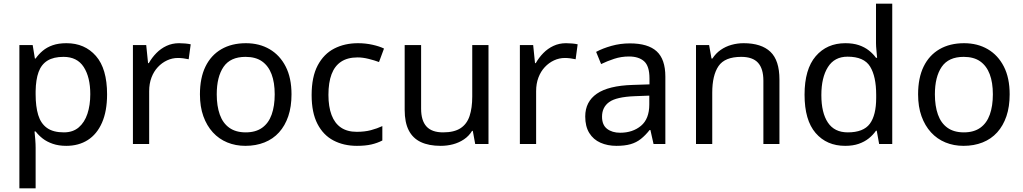

<svg xmlns="http://www.w3.org/2000/svg" viewBox="-20 -831 5543 1040"><path d="M340 -597Q439 -597 499.5 -528Q560 -459 560 -320Q560 -229 532.5 -166.5Q505 -104 455.5 -72.5Q406 -41 339 -41Q298 -41 266 -52Q234 -63 211.5 -80.5Q189 -98 173 -119H167Q169 -102 171 -76Q173 -50 173 -31V189H85V-587H157L169 -514H173Q189 -537 211.5 -556Q234 -575 265.5 -586Q297 -597 340 -597ZM324 -523Q270 -523 237 -502.5Q204 -482 189 -441Q174 -400 173 -337V-320Q173 -254 187 -208Q201 -162 234.5 -138Q268 -114 326 -114Q375 -114 406.5 -141Q438 -168 453.5 -214.5Q469 -261 469 -321Q469 -413 433.5 -468Q398 -523 324 -523Z M950 -597Q965 -597 982.5 -595.5Q1000 -594 1013 -591L1002 -510Q989 -513 973.5 -515Q958 -517 944 -517Q913 -517 885 -504Q857 -491 835 -467.5Q813 -444 800.5 -411Q788 -378 788 -337V-51H700V-587H772L782 -489H786Q803 -519 827 -543.5Q851 -568 882 -582.5Q913 -597 950 -597Z M1559 -320Q1559 -253 1541.5 -201.5Q1524 -150 1491.5 -114Q1459 -78 1412.5 -59.5Q1366 -41 1309 -41Q1256 -41 1211 -59.5Q1166 -78 1133 -114Q1100 -150 1081.5 -201.5Q1063 -253 1063 -320Q1063 -409 1093 -470.5Q1123 -532 1179 -564.5Q1235 -597 1312 -597Q1385 -597 1440.5 -564.5Q1496 -532 1527.5 -470.5Q1559 -409 1559 -320ZM1154 -320Q1154 -257 1170.5 -210.5Q1187 -164 1222 -139Q1257 -114 1311 -114Q1365 -114 1400 -139Q1435 -164 1451.5 -210.5Q1468 -257 1468 -320Q1468 -384 1451 -429Q1434 -474 1399.5 -498.5Q1365 -523 1310 -523Q1228 -523 1191 -469Q1154 -415 1154 -320Z M1913 -41Q1842 -41 1786.5 -70Q1731 -99 1699.5 -160Q1668 -221 1668 -316Q1668 -415 1701 -477Q1734 -539 1790.5 -568Q1847 -597 1919 -597Q1960 -597 1998 -588.5Q2036 -580 2060 -568L2033 -495Q2009 -504 1977 -512Q1945 -520 1917 -520Q1863 -520 1828 -497Q1793 -474 1776 -429Q1759 -384 1759 -317Q1759 -253 1776 -208Q1793 -163 1827 -140Q1861 -117 1912 -117Q1956 -117 1989.5 -126Q2023 -135 2051 -148V-70Q2024 -56 1991.5 -48.5Q1959 -41 1913 -41Z M2626 -587V-51H2554L2541 -122H2537Q2520 -94 2493 -76Q2466 -58 2434 -49.5Q2402 -41 2367 -41Q2303 -41 2259.5 -61.5Q2216 -82 2194 -125Q2172 -168 2172 -236V-587H2261V-242Q2261 -178 2290 -146Q2319 -114 2380 -114Q2440 -114 2474.5 -136.5Q2509 -159 2523.5 -202.5Q2538 -246 2538 -308V-587Z M3046 -597Q3061 -597 3078.5 -595.5Q3096 -594 3109 -591L3098 -510Q3085 -513 3069.5 -515Q3054 -517 3040 -517Q3009 -517 2981 -504Q2953 -491 2931 -467.5Q2909 -444 2896.5 -411Q2884 -378 2884 -337V-51H2796V-587H2868L2878 -489H2882Q2899 -519 2923 -543.5Q2947 -568 2978 -582.5Q3009 -597 3046 -597Z M3392 -596Q3490 -596 3537 -553Q3584 -510 3584 -416V-51H3520L3503 -127H3499Q3476 -98 3451.5 -78.5Q3427 -59 3395.5 -50Q3364 -41 3319 -41Q3271 -41 3232.5 -58Q3194 -75 3172 -110.5Q3150 -146 3150 -200Q3150 -280 3213 -323.5Q3276 -367 3407 -371L3498 -374V-406Q3498 -473 3469 -499Q3440 -525 3387 -525Q3345 -525 3307 -512.5Q3269 -500 3236 -484L3209 -550Q3244 -569 3292 -582.5Q3340 -596 3392 -596ZM3418 -310Q3318 -306 3279.5 -278Q3241 -250 3241 -199Q3241 -154 3268.5 -133Q3296 -112 3339 -112Q3407 -112 3452 -149.5Q3497 -187 3497 -265V-313Z M4008 -597Q4104 -597 4153 -550.5Q4202 -504 4202 -400V-51H4115V-394Q4115 -459 4086 -491Q4057 -523 3995 -523Q3906 -523 3872 -473Q3838 -423 3838 -329V-51H3750V-587H3821L3834 -514H3839Q3857 -542 3883.5 -560.5Q3910 -579 3942 -588Q3974 -597 4008 -597Z M4558 -41Q4458 -41 4398 -110.5Q4338 -180 4338 -318Q4338 -456 4398.5 -526.5Q4459 -597 4559 -597Q4601 -597 4632 -586.5Q4663 -576 4686 -558Q4709 -540 4725 -518H4731Q4730 -531 4727.5 -556.5Q4725 -582 4725 -597V-811H4813V-51H4742L4729 -123H4725Q4709 -100 4686 -81.5Q4663 -63 4631.5 -52Q4600 -41 4558 -41ZM4572 -114Q4657 -114 4691.5 -160.5Q4726 -207 4726 -301V-317Q4726 -417 4693 -470.5Q4660 -524 4571 -524Q4500 -524 4464.5 -467.5Q4429 -411 4429 -316Q4429 -220 4464.5 -167Q4500 -114 4572 -114Z M5449 -320Q5449 -253 5431.5 -201.5Q5414 -150 5381.5 -114Q5349 -78 5302.5 -59.5Q5256 -41 5199 -41Q5146 -41 5101 -59.5Q5056 -78 5023 -114Q4990 -150 4971.5 -201.5Q4953 -253 4953 -320Q4953 -409 4983 -470.5Q5013 -532 5069 -564.5Q5125 -597 5202 -597Q5275 -597 5330.5 -564.5Q5386 -532 5417.5 -470.5Q5449 -409 5449 -320ZM5044 -320Q5044 -257 5060.5 -210.5Q5077 -164 5112 -139Q5147 -114 5201 -114Q5255 -114 5290 -139Q5325 -164 5341.5 -210.5Q5358 -257 5358 -320Q5358 -384 5341 -429Q5324 -474 5289.5 -498.5Q5255 -523 5200 -523Q5118 -523 5081 -469Q5044 -415 5044 -320Z"/></svg>

Font: Noto Sans Tamil UI
Style: Regular
Weight: 400
Designer: Jelle Bosma - Monotype Design Team
Foundry: Monotype Imaging Inc.
Version: Version 2.004